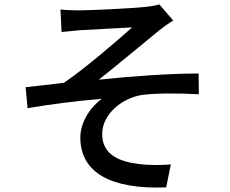

<svg xmlns="http://www.w3.org/2000/svg" viewBox="-20 -798 1040 870"><path d="M254 -755 259 -653C285 -655 316 -659 342 -661C384 -664 536 -671 579 -674C517 -619 370 -491 270 -423C219 -417 150 -408 96 -403L105 -308C217 -327 341 -342 441 -350C396 -318 344 -250 344 -175C344 -15 484 61 733 51L754 -53C717 -50 664 -48 607 -55C516 -67 443 -99 443 -191C443 -279 531 -354 625 -368C686 -376 784 -376 881 -371L880 -465C746 -465 572 -452 428 -437C503 -496 628 -601 701 -660C718 -674 748 -695 765 -705L702 -778C689 -774 669 -770 641 -767C582 -760 384 -751 341 -751C309 -751 282 -752 254 -755Z"/></svg>

Font: Noto Sans CJK SC Medium
Style: Regular
Weight: 500
Designer: Ryoko NISHIZUKA 西塚涼子 (kana, bopomofo & ideographs); Paul D. Hunt (Latin, Greek & Cyrillic); Sandoll Communications 산돌커뮤니
Foundry: Adobe
Version: Version 2.004;hotconv 1.0.118;makeotfexe 2.5.65603